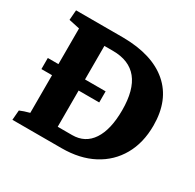

<svg xmlns="http://www.w3.org/2000/svg" viewBox="-113 -608 746 733"><g transform="rotate(30 260.0 -241.5)"><path d="M23.4 0 26.9 -43Q43.5 -50.3 69.3 -57.1V-223.1H22.5V-272H69.3V-429.2L21.5 -439.5L24.9 -483.4H232.4Q361.8 -482.4 431.4 -422.1Q501 -361.8 501 -250Q501 -173.8 469 -117.7Q437 -61.5 378.7 -30.8Q320.3 0 240.2 0ZM224.1 -419.9H186.5V-272H277.3V-223.1H186.5V-63.5H250Q307.1 -63.5 337.6 -109.6Q368.2 -155.8 368.2 -241.2Q368.2 -419.9 224.1 -419.9Z"/></g></svg>

Font: Markazi Text
Style: Bold
Weight: 700
Designer: Borna Izadpanah (Arabic designer), Fiona Ross (Arabic design director) and Florian Runge (Latin designer)
Foundry: Borna Izadpanah and Florian Runge
Version: Version 1.001; ttfautohint (v1.8.3)